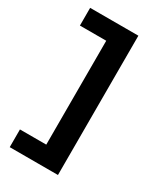

<svg xmlns="http://www.w3.org/2000/svg" viewBox="-205 -796 842 986"><g transform="rotate(30 216.0 -303.0)"><path d="M312 110H26V5H182V-611H26V-716H312Z"/></g></svg>

Font: Uncut Sans Variable
Style: Regular
Weight: 400
Designer: Kasper Nordkvist
Foundry: UNCUT.wtf
Version: Version 1.303;Glyphs 3.1.2 (3151)